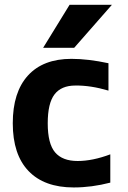

<svg xmlns="http://www.w3.org/2000/svg" viewBox="-20 -784 545 815"><path d="M275.4 -763.7H455.1L294.9 -581.1H163.1ZM283.2 -534.2Q353.5 -534.2 440.4 -515.6V-399.4Q364.3 -421.9 299.8 -420.9Q240.2 -420.9 211.4 -383.3Q182.6 -345.7 182.6 -260.7Q182.6 -173.8 213.9 -137.2Q245.1 -100.6 309.6 -100.6Q373 -100.6 448.2 -128.9V-8.8Q369.1 11.7 293 11.7Q168 11.7 101.1 -58.1Q34.2 -127.9 34.2 -260.7Q34.2 -392.6 98.6 -463.4Q163.1 -534.2 283.2 -534.2Z"/></svg>

Font: Gen Shin Gothic Bold
Style: Bold
Weight: 700
Designer: [Source Han Sans]
Ryoko NISHIZUKA  (kana & ideographs); Paul D. Hunt (Latin, Greek & Cyrillic); Wenlong ZHANG  (bopomofo
Version: Version 1.002.20150607